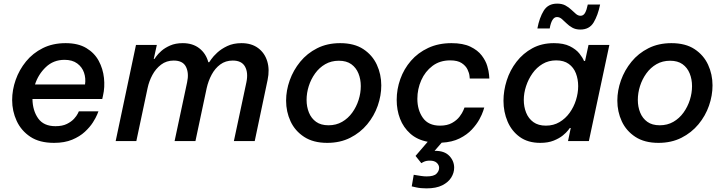

<svg xmlns="http://www.w3.org/2000/svg" viewBox="-20 -778 3995 1059"><path d="M278 10Q198 10 147.5 -23.5Q97 -57 72 -111Q47 -165 47 -226Q47 -282 66.5 -337.5Q86 -393 123.5 -439Q161 -485 216 -512.5Q271 -540 342 -540Q411 -540 456 -513Q501 -486 524.5 -442.5Q548 -399 553.5 -348Q559 -297 548 -250L544 -232H159Q160 -168 190.5 -125Q221 -82 286 -82Q324 -82 349 -94.5Q374 -107 388.5 -123Q403 -139 409 -151.5Q415 -164 415 -164H523Q523 -164 516 -146.5Q509 -129 492.5 -103Q476 -77 448 -51Q420 -25 378 -7.5Q336 10 278 10ZM173 -312H449Q454 -346 443.5 -377Q433 -408 406 -428Q379 -448 336 -448Q275 -448 233 -408Q191 -368 173 -312Z M618 0 730 -530H845L828 -453H832Q832 -453 841.5 -466.5Q851 -480 870 -497Q889 -514 918.5 -527Q948 -540 988 -540Q1043 -540 1079.5 -511.5Q1116 -483 1129 -435H1134Q1134 -435 1145 -451Q1156 -467 1178 -487.5Q1200 -508 1233.5 -524Q1267 -540 1312 -540Q1367 -540 1403.5 -513Q1440 -486 1454 -440Q1468 -394 1456 -337L1385 0H1270L1339 -324Q1350 -377 1331.5 -410.5Q1313 -444 1264 -444Q1224 -444 1195 -422.5Q1166 -401 1147.5 -366.5Q1129 -332 1120 -292L1058 0H943L1012 -324Q1023 -374 1006 -409Q989 -444 938 -444Q898 -444 868.5 -421.5Q839 -399 820.5 -364.5Q802 -330 794 -292L732 0Z M1785 10Q1708 10 1657.5 -23Q1607 -56 1582.5 -109Q1558 -162 1558 -223Q1558 -279 1578 -335Q1598 -391 1636 -437.5Q1674 -484 1729.5 -512Q1785 -540 1856 -540Q1934 -540 1984 -507Q2034 -474 2058.5 -421Q2083 -368 2083 -307Q2083 -251 2063.5 -195Q2044 -139 2005.5 -92.5Q1967 -46 1911.5 -18Q1856 10 1785 10ZM1792 -87Q1834 -87 1867 -106Q1900 -125 1923 -157Q1946 -189 1958 -227Q1970 -265 1970 -303Q1970 -341 1957 -373Q1944 -405 1917.5 -424Q1891 -443 1849 -443Q1807 -443 1774 -424Q1741 -405 1718 -373Q1695 -341 1683 -303Q1671 -265 1671 -227Q1671 -189 1684 -157Q1697 -125 1723.5 -106Q1750 -87 1792 -87Z M2332 261Q2300 261 2275.5 255.5Q2251 250 2251 250L2262 186Q2262 186 2274 188Q2286 190 2302.5 192.5Q2319 195 2333 195Q2373 195 2387.5 180Q2402 165 2402 148Q2402 132 2389 120Q2376 108 2351 108Q2330 108 2316.5 115Q2303 122 2304 122L2272 82L2339 4Q2281 -7 2243 -41Q2205 -75 2186.5 -123Q2168 -171 2168 -227Q2168 -286 2188 -342Q2208 -398 2246.5 -442.5Q2285 -487 2341.5 -513.5Q2398 -540 2470 -540Q2534 -540 2574.5 -520.5Q2615 -501 2637 -472Q2659 -443 2667.5 -414Q2676 -385 2677.5 -365Q2679 -345 2679 -345H2571Q2571 -345 2569.5 -360Q2568 -375 2558.5 -395Q2549 -415 2526.5 -430Q2504 -445 2463 -445Q2406 -445 2365.5 -414.5Q2325 -384 2303.5 -335.5Q2282 -287 2282 -233Q2282 -171 2312.5 -128Q2343 -85 2407 -85Q2447 -85 2473.5 -100Q2500 -115 2515 -135Q2530 -155 2536 -170Q2542 -185 2542 -185H2651Q2651 -185 2645 -166Q2639 -147 2624 -119.5Q2609 -92 2582.5 -63.5Q2556 -35 2515 -14.5Q2474 6 2416 9L2377 54H2381Q2432 54 2458.5 82Q2485 110 2485 147Q2485 175 2469 201Q2453 227 2419.5 244Q2386 261 2332 261Z M3181 -615Q3155 -615 3136.5 -625.5Q3118 -636 3104.5 -649.5Q3091 -663 3078.5 -673.5Q3066 -684 3052 -684Q3037 -684 3027 -667.5Q3017 -651 3012 -621H2944Q2955 -680 2979 -719Q3003 -758 3053 -758Q3080 -758 3098.5 -748Q3117 -738 3131 -724.5Q3145 -711 3157 -701Q3169 -691 3182 -691Q3198 -691 3207 -707Q3216 -723 3222 -753H3290Q3278 -694 3254.5 -654.5Q3231 -615 3181 -615ZM3035 -540Q3089 -540 3123 -523Q3157 -506 3175.5 -483Q3194 -460 3201 -442H3207L3226 -530H3341L3228 0H3113L3128 -72H3123Q3123 -72 3113.5 -59.5Q3104 -47 3084.5 -31Q3065 -15 3034 -2.5Q3003 10 2960 10Q2892 10 2847 -22.5Q2802 -55 2779.5 -108Q2757 -161 2757 -222Q2757 -278 2775 -334.5Q2793 -391 2829 -437.5Q2865 -484 2916.5 -512Q2968 -540 3035 -540ZM3048 -445Q3006 -445 2973 -425.5Q2940 -406 2917 -373.5Q2894 -341 2881.5 -302.5Q2869 -264 2869 -227Q2869 -189 2882 -156.5Q2895 -124 2922 -104.5Q2949 -85 2991 -85Q3033 -85 3066 -104.5Q3099 -124 3122 -156Q3145 -188 3157 -226.5Q3169 -265 3169 -303Q3169 -341 3156.5 -373.5Q3144 -406 3117 -425.5Q3090 -445 3048 -445Z M3612 10Q3535 10 3484.5 -23Q3434 -56 3409.5 -109Q3385 -162 3385 -223Q3385 -279 3405 -335Q3425 -391 3463 -437.5Q3501 -484 3556.5 -512Q3612 -540 3683 -540Q3761 -540 3811 -507Q3861 -474 3885.5 -421Q3910 -368 3910 -307Q3910 -251 3890.5 -195Q3871 -139 3832.5 -92.5Q3794 -46 3738.5 -18Q3683 10 3612 10ZM3619 -87Q3661 -87 3694 -106Q3727 -125 3750 -157Q3773 -189 3785 -227Q3797 -265 3797 -303Q3797 -341 3784 -373Q3771 -405 3744.5 -424Q3718 -443 3676 -443Q3634 -443 3601 -424Q3568 -405 3545 -373Q3522 -341 3510 -303Q3498 -265 3498 -227Q3498 -189 3511 -157Q3524 -125 3550.5 -106Q3577 -87 3619 -87Z"/></svg>

Font: Be Vietnam Pro Medium
Style: Italic
Weight: 500
Italic angle: -12°
Designer: Lam Bao, Tony Le, Vietanh Nguyen
Foundry: Yellow Type Foundry
Version: Version 1.002; ttfautohint (v1.8.3)